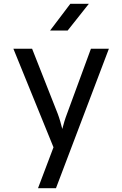

<svg xmlns="http://www.w3.org/2000/svg" viewBox="-20 -805 640 1005"><path d="M334 -645 445 -785H348L242 -645ZM273 180 550 -550H456L331 -210C322 -187 311 -151 306 -130C301 -151 291 -187 282 -210L148 -550H50L260 -34L179 180Z"/></svg>

Font: Tekne LDO
Style: Regular
Weight: 400
Monospace: yes
Designer: Alessio Laiso, Mario Rullo, Paolo Rosset
Foundry: Alessio Laiso
Version: Version 1.000;hotconv 1.0.109;makeotfexe 2.5.65596